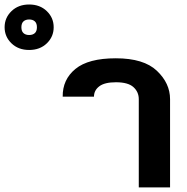

<svg xmlns="http://www.w3.org/2000/svg" viewBox="-272 -813 813 833"><path d="M-252 -694.8Q-252 -735.8 -222.2 -764.6Q-192.4 -793.5 -145.5 -793.5Q-98.6 -793.5 -68.8 -764.6Q-39.1 -735.8 -39.1 -694.8Q-39.1 -653.8 -68.8 -625Q-98.6 -596.2 -145.5 -596.2Q-192.4 -596.2 -222.2 -625Q-252 -653.8 -252 -694.8ZM-179.2 -694.8Q-179.2 -677.7 -170.2 -669.4Q-161.1 -661.1 -145.5 -661.1Q-129.9 -661.1 -120.8 -669.4Q-111.8 -677.7 -111.8 -694.8Q-111.8 -711.9 -120.8 -720.2Q-129.9 -728.5 -145.5 -728.5Q-161.1 -728.5 -170.2 -720.2Q-179.2 -711.9 -179.2 -694.8ZM465.8 -382.8Q465.8 -382.8 465.8 0H330.1V-382.8Q330.1 -414.1 306.9 -435.1Q283.7 -456.1 231 -456.1Q181.6 -456.1 158.7 -438.5Q135.7 -420.9 135.7 -393.6H0Q-1 -467.8 55.2 -513.9Q111.3 -560.1 230.5 -560.1Q351.6 -560.1 408.7 -505.9Q465.8 -451.7 465.8 -382.8Z"/></svg>

Font: Roboto Web
Style: Bold
Weight: 700
Designer: Google
Version: Version 1.200310; 2013